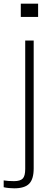

<svg xmlns="http://www.w3.org/2000/svg" viewBox="-80 -820 259 1043"><path d="M33 -728V-800H127V-728ZM-60 197V160Q-49 162 -34.5 163Q-20 164 -4 164Q30 164 43.5 150Q57 136 57 98V-600H103V95Q103 153 78.5 178Q54 203 -3 203Q-15 203 -31.5 201.5Q-48 200 -60 197Z"/></svg>

Font: Big Shoulders Display Light
Style: Regular
Weight: 300
Designer: Patric King
Foundry: XO Type Co
Version: Version 1.000; ttfautohint (v1.8.2)